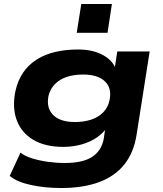

<svg xmlns="http://www.w3.org/2000/svg" viewBox="-20 -755 818 966"><path d="M288 191Q205 191 134.5 175.5Q64 160 29 130L83 13Q106 31 142 42Q178 53 220.5 59Q263 65 306 65Q397 65 444 34Q491 3 502 -57L511 -119H521Q502 -87 467.5 -63.5Q433 -40 389.5 -28Q346 -16 299 -16Q207 -16 147.5 -51.5Q88 -87 64.5 -149.5Q41 -212 57 -294Q69 -350 96.5 -390Q124 -430 165.5 -456Q207 -482 259.5 -494Q312 -506 373 -506Q447 -506 498 -478Q549 -450 564 -404H556L570 -496H733L667 -76Q653 13 605.5 72.5Q558 132 478 161.5Q398 191 288 191ZM357 -141Q402 -141 438.5 -153Q475 -165 499.5 -190Q524 -215 531 -251Q544 -311 508 -345.5Q472 -380 398 -380Q352 -380 316 -368Q280 -356 256.5 -332Q233 -308 224 -273Q212 -212 247.5 -176.5Q283 -141 357 -141ZM366 -590 389 -735H543L521 -590Z"/></svg>

Font: Nunito Sans 10pt Expanded ExtraBold
Style: Italic
Weight: 800
Width: 7
Italic angle: -9°
Designer: Vernon Adams
Foundry: Vernon Adams
Version: Version 3.101;gftools[0.9.27]